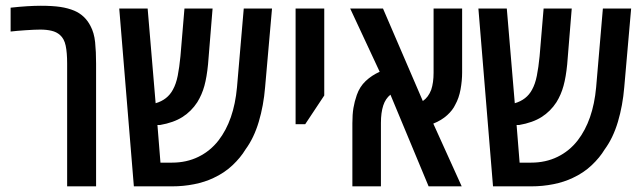

<svg xmlns="http://www.w3.org/2000/svg" viewBox="-20 -660 2279 680"><path d="M217.8 0V-435.1Q217.8 -473.6 212.6 -498.3Q207.5 -522.9 192.4 -536.1Q180.2 -546.9 162.6 -551Q145 -555.2 123 -555.2Q104 -555.2 71.3 -553Q38.6 -550.8 17.6 -548.3V-632.8Q48.3 -636.2 75.4 -637.9Q102.5 -639.6 124.5 -639.6Q165.5 -639.6 193.4 -635.5Q221.2 -631.3 243.2 -622.1Q280.8 -606 300.3 -568.4Q313.5 -543.9 316.9 -510.5Q320.3 -477.1 320.3 -435.1V0Z M454.1 0 402.3 -629.9H502.9L531.2 -294.4Q573.2 -306.6 592.3 -342.3Q603.5 -362.3 609.4 -391.6Q615.2 -420.9 619.1 -460.9L633.3 -629.9H732.9L716.8 -432.1Q712.4 -387.2 703.9 -356Q695.3 -324.7 678.7 -297.9Q657.7 -265.6 626.2 -245.6Q594.7 -225.6 546.9 -217.3Q544.4 -217.3 542 -217.3Q539.6 -217.3 537.6 -217.3L548.3 -84H589.4Q640.6 -84 682.6 -104.5Q724.6 -125 753.9 -162.6Q808.6 -233.4 819.3 -350.6L843.3 -629.9H943.4L918.9 -351.1Q913.6 -286.1 896.5 -228.8Q879.4 -171.4 849.6 -130.9Q832 -101.6 803.2 -74.5Q774.4 -47.4 736.3 -29.8Q705.6 -15.1 667.7 -7.6Q629.9 0 589.4 0Z M1026.9 -220.2V-629.9H1128.4V-321.8L1061 -220.2Z M1228 0V-223.6Q1228 -254.9 1231.7 -277.3Q1235.4 -299.8 1243.7 -323.7Q1253.9 -353 1275.1 -373Q1296.4 -393.1 1324.7 -405.8L1220.2 -629.9H1336.4L1477.5 -302.2Q1497.1 -315.4 1507.3 -342.3Q1515.6 -367.2 1515.6 -402.3V-629.9H1616.7V-403.3Q1616.7 -374 1611.1 -343.3Q1605.5 -312.5 1592.3 -289.1Q1583.5 -270 1563.7 -252Q1543.9 -233.9 1514.6 -222.2L1615.2 0H1498L1362.8 -324.7Q1345.2 -310.5 1337.4 -286.6Q1329.1 -261.2 1329.1 -224.6V0Z M1726.1 0 1674.3 -629.9H1774.9L1803.2 -294.4Q1845.2 -306.6 1864.3 -342.3Q1875.5 -362.3 1881.3 -391.6Q1887.2 -420.9 1891.1 -460.9L1905.3 -629.9H2004.9L1988.8 -432.1Q1984.4 -387.2 1975.8 -356Q1967.3 -324.7 1950.7 -297.9Q1929.7 -265.6 1898.2 -245.6Q1866.7 -225.6 1818.8 -217.3Q1816.4 -217.3 1814 -217.3Q1811.5 -217.3 1809.6 -217.3L1820.3 -84H1861.3Q1912.6 -84 1954.6 -104.5Q1996.6 -125 2025.9 -162.6Q2080.6 -233.4 2091.3 -350.6L2115.2 -629.9H2215.3L2190.9 -351.1Q2185.5 -286.1 2168.5 -228.8Q2151.4 -171.4 2121.6 -130.9Q2104 -101.6 2075.2 -74.5Q2046.4 -47.4 2008.3 -29.8Q1977.5 -15.1 1939.7 -7.6Q1901.9 0 1861.3 0Z"/></svg>

Font: Open Sans Condensed SemiBold
Style: Regular
Weight: 600
Width: 3
Designer: Monotype Design Team
Foundry: Monotype Imaging Inc.
Version: Version 3.000; ttfautohint (v1.8.4)